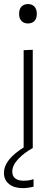

<svg xmlns="http://www.w3.org/2000/svg" viewBox="-20 -748 285 970"><path d="M99.5 0V-494.5L145.5 -496.5V0ZM120.5 -629.5Q101.5 -629.5 89 -641.8Q76.5 -654 76.5 -678Q76.5 -703 89 -715.2Q101.5 -727.5 121.5 -727.5Q141.5 -727.5 153.8 -714.8Q166 -702 166 -678Q166 -654 153.8 -641.8Q141.5 -629.5 120.5 -629.5ZM95.5 202.5Q51.5 202.5 25.8 181.8Q0 161 0 126Q0 91.5 26 58.5Q52 25.5 107.5 -8V-19.5L132 -21L145.5 0Q103.5 22.5 72.8 54.8Q42 87 42 118.5Q42 142.5 57.5 153.8Q73 165 99 165Q116.5 165 129.2 162.5Q142 160 149.5 157V195Q138.5 198 123.8 200.2Q109 202.5 95.5 202.5Z"/></svg>

Font: Heraclito ExtraLight
Style: Regular
Weight: 200
Designer: Kostas Bartsokas (font) & Cristiano Sobral (main changes)
Foundry: Kostas Bartsokas (font) & Cristiano Sobral (main changes)
Version: Version 1.00;July 8, 2020;FontCreator 13.0.0.2655 64-bit